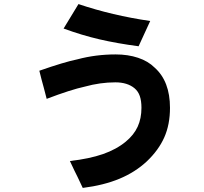

<svg xmlns="http://www.w3.org/2000/svg" viewBox="-20 -765 1002 942"><path d="M717 -662 660 -538Q554 -552 468 -572Q382 -592 292 -625L365 -745Q531 -689 717 -662ZM360 102Q347 77 323 25Q419 14 485 -9Q551 -32 597 -70Q637 -103 655.5 -143.5Q674 -184 674 -236Q674 -270 666 -293.5Q658 -317 640 -332Q605 -361 546 -361Q472 -361 396 -340Q327 -325 209 -280Q199 -316 195 -334Q184 -373 173 -418Q296 -461 360 -474Q450 -498 547 -498Q608 -498 657.5 -481.5Q707 -465 739 -433Q814 -366 814 -236Q814 -154 786 -91Q758 -28 700 27Q643 80 566 112Q489 144 386 157Z"/></svg>

Font: Gmarket Sans TTF Bold
Style: Regular
Weight: 700
Designer: Creative Director : Sungho Lee; Art Director : Kiwoong Choi; Project Manager : Sori Yang, Jongwook Yoon; Font Designer :
Foundry: Sandoll Inc.
Version: Version 1.000;hotconv 1.0.109;makeotfexe 2.5.65596